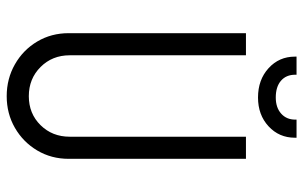

<svg xmlns="http://www.w3.org/2000/svg" viewBox="-186 -711 905 573"><g transform="rotate(90 266.5 -424.5)"><path d="M79 -177V-706H145V-180Q145 -128 180 -93Q215 -58 267 -58Q319 -58 353.5 -93Q388 -128 388 -180V-706H454V-177Q454 -125 429 -83Q404 -41 361.5 -16.5Q319 8 267 8Q215 8 172 -16.5Q129 -41 104 -83Q79 -125 79 -177ZM149 -852V-857H203V-853Q203 -826 221 -810.5Q239 -795 271 -795Q301 -795 319 -811Q337 -827 337 -853V-857H391V-852Q391 -805 357 -773.5Q323 -742 271 -742Q218 -742 183.5 -773.5Q149 -805 149 -852Z"/></g></svg>

Font: Lineal Light
Style: Regular
Weight: 300
Designer: Created by Frank Adebiaye with contributions from Anton Moglia & Ariel Martín Pérez
Created by Frank ADEBIAYE with FontF
Foundry: Velvetyne Type Foundry
Version: Version 2.000